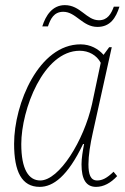

<svg xmlns="http://www.w3.org/2000/svg" viewBox="-20 -719 486 749"><path d="M360 -614C410 -614 432 -649 446 -693H424C414 -666 400 -640 366 -640C317 -640 294 -699 233 -699C184 -699 158 -658 145 -616H167C177 -645 190 -673 227 -673C276 -673 302 -614 360 -614ZM135 10C187 10 244 -31 304 -157H308C303 -131 298 -102 298 -78C298 -19 316 10 355 10C384 10 412 -5 437 -32L423 -49C397 -24 379 -15 359 -15C333 -15 325 -39 325 -78C325 -112 332 -157 342 -201L416 -535H406L384 -505C364 -528 333 -546 294 -546C132 -546 35 -315 35 -158C35 -49 65 10 135 10ZM137 -15C92 -15 63 -58 63 -157C63 -291 149 -521 291 -521C326 -521 357 -504 373 -474L339 -313C307 -170 211 -15 137 -15Z"/></svg>

Font: Noto Serif SemiCondensed Thin
Style: Italic
Weight: 100
Width: 4
Italic angle: -12°
Designer: Monotype Design Team
Foundry: Monotype Imaging Inc.
Version: Version 2.013